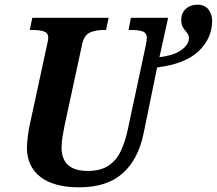

<svg xmlns="http://www.w3.org/2000/svg" viewBox="-20 -790 926 820"><path d="M318 10Q210 10 152.5 -34.5Q95 -79 95 -160Q95 -177 98.5 -205.5Q102 -234 106 -252L181 -599Q186 -620 186 -628Q186 -650 167 -656Q148 -662 119 -662H107L118 -714H444L433 -662H421Q390 -662 365 -651.5Q340 -641 331 -602L255 -250Q251 -231 247 -206Q243 -181 243 -160Q243 -60 355 -60Q410 -60 444 -83Q478 -106 496.5 -146Q515 -186 526 -238L603 -598Q607 -616 607 -628Q607 -650 588.5 -656Q570 -662 541 -662H529L539 -714H698L661 -546Q722 -553 754.5 -576.5Q787 -600 787 -627Q787 -640 778.5 -650Q770 -660 762 -672Q754 -684 754 -705Q754 -734 773.5 -752Q793 -770 823 -770Q854 -770 870 -750Q886 -730 886 -699Q885 -625 828 -571Q771 -517 651 -502L593 -219Q570 -108 503 -49Q436 10 318 10Z"/></svg>

Font: Noto Serif SemiCondensed
Style: Bold Italic
Weight: 700
Width: 4
Italic angle: -12°
Designer: Monotype Design Team
Foundry: Monotype Imaging Inc.
Version: Version 2.014